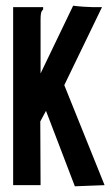

<svg xmlns="http://www.w3.org/2000/svg" viewBox="-20 -648 390 672"><path d="M141 -260 121 -223 122 0H26V-623H131V-615Q125 -609 123.5 -601.5Q122 -594 122 -578V-391L236 -628Q251 -626 272.5 -624.5Q294 -623 305 -623H337L205 -350L346 0L242 4Z"/></svg>

Font: Inconsolata ExtraCondensed ExtraBold
Style: Regular
Weight: 800
Width: 2
Monospace: yes
Designer: Raph Levien, Cyreal, Brenton Simpson
Foundry: Raph Levien, Cyreal, Google
Version: Version 3.001; ttfautohint (v1.8.2.53-6de2)